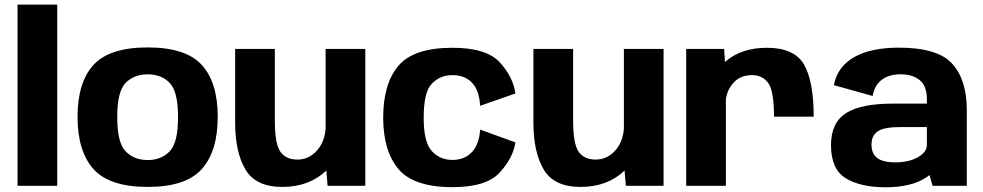

<svg xmlns="http://www.w3.org/2000/svg" viewBox="-20 -805 4260 832"><path d="M56 0H228V-785H56Z M620 5C730.5 5 808.5 -21 854.5 -72.5C900.5 -124 923.5 -199.5 923.5 -298.5C923.5 -398 900.5 -473 854.5 -523.5C808.5 -574 730.5 -599.5 620 -599.5C509.5 -599.5 431 -574 385 -523.5C339 -473 316 -398 316 -298.5C316 -199.5 339 -124 385 -72.5C431 -21 509.5 5 620 5ZM620 -111.5C580.5 -111.5 549 -124 524.5 -149C500 -174 488 -223.5 488 -297.5C488 -372 500 -421 524.5 -446C549 -470.5 580.5 -483 620 -483C659 -483 691 -470.5 715 -446C739.5 -421 751.5 -372 751.5 -297.5C751.5 -223.5 739.5 -174 715 -149C691 -124 659 -111.5 620 -111.5Z M1399.5 0H1563V-593H1391V-247C1388 -210 1376.5 -180 1356 -155.5C1332 -127.5 1303 -113.5 1268.5 -113.5C1235.5 -113.5 1211 -125 1195 -147.5C1179 -170.5 1171 -215 1171 -280.5V-593H999V-272.5C999 -188 1014 -120.5 1043.5 -70.5C1073.5 -20 1126.5 5 1203.5 5C1281.5 5 1345 -19 1394 -66Z M1940.5 6C2039.5 6 2108 -15.5 2146.5 -58.5C2185 -101 2207 -144.5 2213.5 -188L2060.5 -243.5C2058 -201.5 2046.5 -169 2025 -146C2004 -123.5 1976 -112 1940.5 -112C1905 -112 1875 -124.5 1851.5 -150C1827.5 -175.5 1816 -224 1816 -295C1816 -369 1827.5 -418.5 1851.5 -442.5C1875 -467 1904.5 -479.5 1940.5 -479.5C1976 -479.5 2004 -468.5 2025 -447C2046.5 -425 2058 -391.5 2060.5 -346.5L2213.5 -400C2207 -447 2185 -491.5 2146.5 -534C2108 -576.5 2039.5 -598 1940.5 -598C1828.5 -598 1750.5 -572 1706.5 -520C1662.5 -468 1640.5 -393 1640.5 -295C1640.5 -199 1662.5 -125 1706.5 -72.5C1750.5 -20.5 1828.5 6 1940.5 6Z M2692 0H2855.5V-593H2683.5V-247C2680.5 -210 2669 -180 2648.5 -155.5C2624.5 -127.5 2595.5 -113.5 2561 -113.5C2528 -113.5 2503.5 -125 2487.5 -147.5C2471.5 -170.5 2463.5 -215 2463.5 -280.5V-593H2291.5V-272.5C2291.5 -188 2306.5 -120.5 2336 -70.5C2366 -20 2419 5 2496 5C2574 5 2637.5 -19 2686.5 -66Z M3334 -299.5H3506C3506 -401.5 3492 -477 3464 -525.5C3436 -573.5 3382.5 -598 3303.5 -598C3230.5 -598 3171.5 -578.5 3126.5 -540.5C3125 -539 3123 -537.5 3121.5 -536L3118 -593H2953.5V0H3125.5V-374C3128.5 -399.5 3138.5 -422.5 3155.5 -443C3176 -467.5 3203.5 -479.5 3238.5 -479.5C3268.5 -479.5 3292 -468 3309 -445.5C3325.5 -422.5 3334 -374 3334 -299.5Z M4021 0H4169.5V-327.5C4169.5 -414 4149 -481 4107 -528C4065.5 -575 3988 -598.5 3874.5 -598.5C3717.5 -598.5 3613.5 -545 3593.5 -436L3761.5 -389C3772 -454 3820 -483 3882.5 -483C3917 -483 3945 -474.5 3965.5 -457.5C3986.5 -441 3996.5 -413 3996.5 -374V-356H3849C3757.5 -356 3690 -342.5 3646.5 -315C3603 -287.5 3581 -241.5 3581 -176C3581 -106.5 3602.5 -58.5 3645 -32.5C3688 -6.5 3745 6.5 3817 6.5C3893 6.5 3952.5 -8 3995 -37C3999.5 -40 4004 -43 4008 -46.5ZM3996.5 -176.5C3996.5 -156.5 3984 -139 3958 -124C3932 -109 3899.5 -101.5 3859.5 -101.5C3823.5 -101.5 3797.5 -108 3781 -120.5C3764.5 -133.5 3756.5 -153 3756.5 -178.5C3756.5 -204.5 3765.5 -224 3784 -236C3802 -248.5 3835.5 -254.5 3885 -254.5H3996.5Z"/></svg>

Font: Anybody
Style: Bold
Weight: 700
Designer: Tyler Finck
Foundry: Etcetera Type Company
Version: Version 1.110